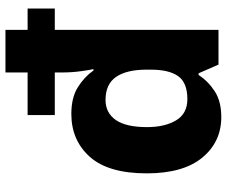

<svg xmlns="http://www.w3.org/2000/svg" viewBox="-82 -718 810 685"><g transform="rotate(-90 322.5 -375.0)"><path d="M248 10Q159 10 103 -58Q47 -126 47 -256Q47 -393 106 -459Q165 -525 259 -525Q317 -525 354 -502Q391 -479 414 -446H419Q416 -458 411.5 -490.5Q407 -523 407 -557V-584H255V-681H407V-760H559V-681H635V-584H559V0H435L404 -71H398Q376 -37 340 -13.5Q304 10 248 10ZM312 -111Q370 -111 393.5 -143.5Q417 -176 417 -242V-256Q417 -328 391 -365.5Q365 -403 309 -403Q263 -403 237.5 -366.5Q212 -330 212 -255Q212 -192 236 -151.5Q260 -111 312 -111Z"/></g></svg>

Font: Noto Sans Cherokee
Style: Regular
Weight: 400
Designer: Monotype Design Team
Foundry: Monotype Imaging Inc.
Version: Version 2.001